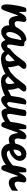

<svg xmlns="http://www.w3.org/2000/svg" viewBox="1516 -2024 513 3584"><g transform="rotate(90 1772.0 -232.5)"><path d="M62.5 -102.1Q62.5 -166 81.3 -276.9Q100.1 -387.7 118.7 -435.5Q126.5 -456.5 135.5 -462.6Q144.5 -468.8 167 -468.8Q191.9 -468.8 197 -461.9Q202.1 -455.1 202.1 -424.3Q202.1 -352.1 203.1 -330.1H208.5Q237.3 -388.7 251 -408.7Q292 -468.8 342.8 -468.8Q362.8 -468.8 376.7 -456.3Q390.6 -443.8 390.6 -422.9Q390.6 -412.1 382.8 -368.7Q375 -325.2 375 -311Q375 -278.3 386.2 -264.2Q397.5 -250 415 -250Q452.6 -250 503.4 -281.7Q526.9 -296.4 548.3 -314L541 -199.7Q486.3 -164.1 456.5 -152.3Q425.8 -140.6 399.4 -140.6Q371.6 -140.6 350.3 -150.9Q329.1 -161.1 316.7 -176Q304.2 -190.9 295.2 -215.6Q286.1 -240.2 282.5 -260.3Q278.8 -280.3 274.9 -309.6H267.1L179.7 -65.9Q166 -28.3 154.3 -14.2Q142.6 0 124.5 0Q105.5 0 92.5 -8.3Q79.6 -16.6 73.5 -32Q67.4 -47.4 64.9 -63.7Q62.5 -80.1 62.5 -102.1Z M971.7 -228 995.1 -119.6Q981.9 -101.6 964.6 -82.5Q947.3 -63.5 923.6 -43.5Q899.9 -23.4 872.1 -10.5Q844.2 2.4 818.8 2.4Q787.6 2.4 765.9 -17.6Q744.1 -37.6 728 -78.6Q701.7 -47.9 658.9 -23.4Q616.2 1 575.7 1Q525.9 1 489.5 -37.1Q453.1 -75.2 453.1 -137.2Q453.1 -173.3 463.4 -212.4Q473.6 -251.5 491.5 -287.8Q509.3 -324.2 534.4 -357.2Q559.6 -390.1 588.1 -414.6Q616.7 -439 650.1 -453.4Q683.6 -467.8 716.3 -467.8Q729.5 -467.8 737.3 -460.9Q745.1 -454.1 750.7 -445.6Q756.3 -437 762.2 -434.6Q771 -430.7 786.6 -430.7Q790 -430.7 797.4 -430.9Q804.7 -431.2 808.6 -431.2Q825.7 -431.2 834.7 -422.1Q843.8 -413.1 843.8 -385.7Q843.8 -355.5 828.1 -275.1Q812.5 -194.8 812.5 -158.2Q812.5 -133.3 817.1 -121.3Q821.8 -109.4 834.5 -109.4Q869.1 -109.4 923.3 -168.5Q946.8 -193.8 971.7 -228ZM578.1 -158.2Q578.1 -93.8 616.2 -93.8Q633.3 -93.8 648.7 -109.1Q664.1 -124.5 674.3 -147.2Q684.6 -169.9 691.2 -191.9Q697.8 -213.9 700.2 -231.4L730 -375Q691.9 -375 655.8 -338.6Q619.6 -302.2 598.9 -252Q578.1 -201.7 578.1 -158.2Z M921.9 -187.5Q962.4 -222.2 983.9 -243.7Q1005.4 -265.1 1016.4 -279.3Q1027.3 -293.5 1058.1 -334.7Q1088.9 -376 1125.5 -421.9Q1159.2 -468.8 1203.6 -468.8Q1225.6 -468.8 1239.5 -464.1Q1253.4 -459.5 1258.5 -450.7Q1263.7 -441.9 1264.9 -436.3Q1266.1 -430.7 1266.1 -421.9Q1266.1 -408.2 1251.5 -388.2Q1236.8 -368.2 1220.9 -350.8Q1205.1 -333.5 1203.6 -328.1Q1203.6 -304.7 1211.4 -279.3Q1219.2 -253.9 1227.1 -216.3Q1234.9 -178.7 1234.9 -125Q1252.9 -137.2 1312.3 -164.8Q1371.6 -192.4 1406.7 -218.8L1407.2 -109.4Q1345.7 -62 1252.4 -28.8Q1159.2 4.4 1080.6 4.4Q1019 4.4 981 -19Q942.9 -42.5 938.5 -92.8Q926.8 -90.3 912.1 -90.3Q901.9 -90.3 897.2 -90.8Q892.6 -91.3 886.2 -94.2Q879.9 -97.2 877.4 -104.7Q875 -112.3 875 -125Q875 -135.7 881.3 -147Q887.7 -158.2 894 -164.3Q900.4 -170.4 910.9 -178.7Q921.4 -187 921.9 -187.5ZM1109.9 -250 984.4 -125Q989.3 -125 997.3 -117.7Q1005.4 -110.4 1013.7 -101.6Q1022 -92.8 1035.4 -85.4Q1048.8 -78.1 1063 -78.1Q1127.4 -78.1 1127.4 -154.8Q1127.4 -194.8 1109.9 -250Z M1344.2 -187.5Q1384.8 -222.2 1406.2 -243.7Q1427.7 -265.1 1438.7 -279.3Q1449.7 -293.5 1480.5 -334.7Q1511.2 -376 1547.9 -421.9Q1581.5 -468.8 1626 -468.8Q1647.9 -468.8 1661.9 -464.1Q1675.8 -459.5 1680.9 -450.7Q1686 -441.9 1687.3 -436.3Q1688.5 -430.7 1688.5 -421.9Q1688.5 -408.2 1673.8 -388.2Q1659.2 -368.2 1643.3 -350.8Q1627.4 -333.5 1626 -328.1Q1626 -304.7 1633.8 -279.3Q1641.6 -253.9 1649.4 -216.3Q1657.2 -178.7 1657.2 -125Q1675.3 -137.2 1734.6 -164.8Q1793.9 -192.4 1829.1 -218.8L1829.6 -109.4Q1768.1 -62 1674.8 -28.8Q1581.5 4.4 1502.9 4.4Q1441.4 4.4 1403.3 -19Q1365.2 -42.5 1360.8 -92.8Q1349.1 -90.3 1334.5 -90.3Q1324.2 -90.3 1319.6 -90.8Q1314.9 -91.3 1308.6 -94.2Q1302.2 -97.2 1299.8 -104.7Q1297.4 -112.3 1297.4 -125Q1297.4 -135.7 1303.7 -147Q1310.1 -158.2 1316.4 -164.3Q1322.8 -170.4 1333.3 -178.7Q1343.8 -187 1344.2 -187.5ZM1532.2 -250 1406.7 -125Q1411.6 -125 1419.7 -117.7Q1427.7 -110.4 1436 -101.6Q1444.3 -92.8 1457.8 -85.4Q1471.2 -78.1 1485.4 -78.1Q1549.8 -78.1 1549.8 -154.8Q1549.8 -194.8 1532.2 -250Z M2147.5 -437Q2147.5 -407.7 2127 -295.4Q2106.4 -183.1 2106.4 -171.9Q2106.4 -154.8 2106.9 -146Q2107.4 -137.2 2109.9 -127.2Q2112.3 -117.2 2117.7 -113Q2123 -108.9 2132.3 -108.9Q2164.1 -108.9 2225.1 -148.4Q2286.1 -188 2312.5 -221.7Q2312.5 -199.7 2313 -167.5Q2313.5 -135.3 2313.5 -114.3Q2276.9 -77.6 2206.1 -41.3Q2135.3 -4.9 2083.5 -4.9Q2049.3 -4.9 2030.5 -30.5Q2011.7 -56.2 2001.5 -105Q1965.3 -57.1 1923.3 -28.1Q1881.3 1 1843.3 1Q1808.1 1 1786.1 -24.4Q1764.2 -49.8 1764.2 -107.4Q1764.2 -158.7 1795.4 -335.9Q1797.4 -351.1 1802.5 -369.6Q1807.6 -388.2 1817.4 -411.9Q1827.1 -435.5 1844.5 -451.7Q1861.8 -467.8 1883.8 -468.3Q1932.1 -466.3 1932.1 -447.8Q1884.8 -167.5 1884.8 -155.3Q1884.8 -136.2 1892.1 -123Q1899.4 -109.9 1913.1 -109.9Q1936 -109.9 1957.3 -132.3Q1978.5 -154.8 1985.8 -192.4L2034.2 -440.4Q2036.6 -452.1 2054 -460.2Q2071.3 -468.3 2093.3 -468.3Q2117.7 -468.3 2132.6 -459.5Q2147.5 -450.7 2147.5 -437Z M2252 -102.1Q2252 -166 2270.8 -276.9Q2289.6 -387.7 2308.1 -435.5Q2315.9 -456.5 2325 -462.6Q2334 -468.8 2356.4 -468.8Q2381.3 -468.8 2386.5 -461.9Q2391.6 -455.1 2391.6 -424.3Q2391.6 -352.1 2392.6 -330.1H2397.9Q2426.8 -388.7 2440.4 -408.7Q2481.4 -468.8 2532.2 -468.8Q2552.2 -468.8 2566.2 -456.3Q2580.1 -443.8 2580.1 -422.9Q2580.1 -412.1 2572.3 -368.7Q2564.5 -325.2 2564.5 -311Q2564.5 -278.3 2575.7 -264.2Q2586.9 -250 2604.5 -250Q2642.1 -250 2692.9 -281.7Q2716.3 -296.4 2737.8 -314L2730.5 -199.7Q2675.8 -164.1 2646 -152.3Q2615.2 -140.6 2588.9 -140.6Q2561 -140.6 2539.8 -150.9Q2518.6 -161.1 2506.1 -176Q2493.7 -190.9 2484.6 -215.6Q2475.6 -240.2 2471.9 -260.3Q2468.3 -280.3 2464.4 -309.6H2456.5L2369.1 -65.9Q2355.5 -28.3 2343.8 -14.2Q2332 0 2314 0Q2294.9 0 2282 -8.3Q2269 -16.6 2262.9 -32Q2256.8 -47.4 2254.4 -63.7Q2252 -80.1 2252 -102.1Z M2838.9 0Q2779.8 0 2737.3 -28.8Q2694.8 -57.6 2675 -102.8Q2655.3 -147.9 2655.3 -203.6Q2655.3 -246.6 2668 -291.7Q2680.7 -336.9 2704.3 -377Q2728 -417 2767.3 -442.6Q2806.6 -468.3 2854.5 -468.3Q2910.2 -468.3 2946.5 -434.6Q2982.9 -400.9 2982.9 -346.2Q2982.9 -285.2 2926.5 -228.3Q2870.1 -171.4 2785.2 -147.9Q2799.8 -122.1 2813.5 -112.8Q2827.1 -103.5 2846.7 -103.5Q2899.9 -103.5 2965.3 -140.6Q3030.8 -177.7 3076.2 -222.2L3139.2 -156.7Q3097.2 -113.3 3047.9 -78.1Q2935.5 0 2838.9 0ZM2773.9 -229.5Q2796.9 -229.5 2825 -244.6Q2853 -259.8 2873 -282.5Q2893.1 -305.2 2893.1 -324.7Q2893.1 -346.7 2885 -360.8Q2877 -375 2865.2 -375Q2841.3 -375 2823.7 -363.8Q2806.2 -352.5 2796.9 -336.7Q2787.6 -320.8 2782.2 -299.1Q2776.9 -277.3 2775.4 -261.7Q2773.9 -246.1 2773.9 -229.5Z M3058.1 -102.1Q3058.1 -166 3076.9 -276.9Q3095.7 -387.7 3114.3 -435.5Q3122.1 -456.5 3131.1 -462.6Q3140.1 -468.8 3162.6 -468.8Q3187.5 -468.8 3192.6 -461.9Q3197.8 -455.1 3197.8 -424.3Q3197.8 -352.1 3198.7 -330.1H3204.1Q3232.9 -388.7 3246.6 -408.7Q3287.6 -468.8 3338.4 -468.8Q3358.4 -468.8 3372.3 -456.3Q3386.2 -443.8 3386.2 -422.9Q3386.2 -412.1 3378.4 -368.7Q3370.6 -325.2 3370.6 -311Q3370.6 -278.3 3381.8 -264.2Q3393.1 -250 3410.6 -250Q3448.2 -250 3499 -281.7Q3522.5 -296.4 3543.9 -314L3536.6 -199.7Q3481.9 -164.1 3452.1 -152.3Q3421.4 -140.6 3395 -140.6Q3367.2 -140.6 3345.9 -150.9Q3324.7 -161.1 3312.3 -176Q3299.8 -190.9 3290.8 -215.6Q3281.7 -240.2 3278.1 -260.3Q3274.4 -280.3 3270.5 -309.6H3262.7L3175.3 -65.9Q3161.6 -28.3 3149.9 -14.2Q3138.2 0 3120.1 0Q3101.1 0 3088.1 -8.3Q3075.2 -16.6 3069.1 -32Q3063 -47.4 3060.5 -63.7Q3058.1 -80.1 3058.1 -102.1Z"/></g></svg>

Font: iCiel Pacifico
Style: Regular
Weight: 400
Designer: Vernon Adams
Foundry: Vernon Adams
Version: Version 1.00 September 26, 2014, initial release